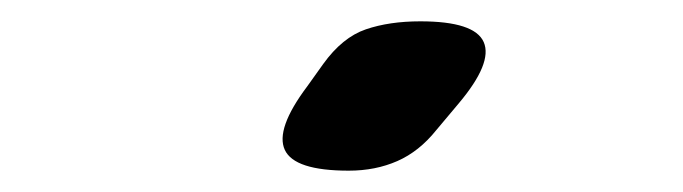

<svg xmlns="http://www.w3.org/2000/svg" viewBox="-20 -951 640 180"><path d="M307 -791Q256 -791 247 -810.5Q238 -830 268 -870L283 -891Q301 -916 323 -923.5Q345 -931 374 -931Q425 -931 433.5 -911.5Q442 -892 410 -854L389 -829Q373 -809 352.5 -800Q332 -791 307 -791Z"/></svg>

Font: Maple Mono ExtraBold
Style: Regular
Weight: 800
Monospace: yes
Designer: subframe7536
Version: Version 7.000